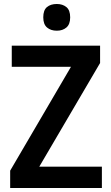

<svg xmlns="http://www.w3.org/2000/svg" viewBox="-20 -943 559 963"><path d="M491 0H31V-87L336 -608H39V-714H482V-627L177 -107H491ZM265 -923Q294 -923 313 -907.5Q332 -892 332 -856Q332 -821 313 -805Q294 -789 265 -789Q235 -789 216 -805Q197 -821 197 -856Q197 -892 215.5 -907.5Q234 -923 265 -923Z"/></svg>

Font: Noto Sans Khmer UI SemiCondensed SemiBold
Style: Regular
Weight: 600
Width: 4
Designer: Danh Hong and the Monotype Design Team
Foundry: Monotype Imaging Inc.
Version: Version 2.002; ttfautohint (v1.8.4.7-5d5b)